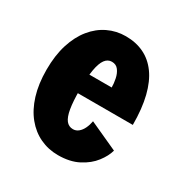

<svg xmlns="http://www.w3.org/2000/svg" viewBox="-128 -617 706 733"><g transform="rotate(30 225.0 -250.5)"><path d="M147.9 -315.3H272.3Q272.3 -333 268.2 -353Q264.1 -373.1 253.7 -387Q243.3 -401 224.3 -401Q206.4 -401 194.6 -385.1Q182.8 -369.2 176.9 -335.2Q171 -301.2 171 -246.7Q171 -195.6 176.4 -164.1Q181.7 -132.6 193.2 -118Q204.8 -103.4 223.3 -103.4Q236.9 -103.4 247.4 -112.2Q258 -120.9 265 -135.7Q272 -150.4 275.1 -168.1L400.4 -110.9Q393.2 -84 371.5 -55.9Q349.9 -27.7 312.9 -8.4Q275.9 11 223.3 11Q180.8 11 144.2 -6.2Q107.6 -23.4 80.4 -56.7Q53.1 -90 38 -138.6Q22.9 -187.3 22.9 -250.1Q22.9 -313.1 38.2 -361.7Q53.6 -410.4 80.8 -443.8Q108 -477.3 144.2 -494.6Q180.4 -512 222 -512Q266.6 -512 301.9 -495Q337.2 -478.1 362.2 -443.7Q387.2 -409.4 400.4 -356.5Q413.6 -303.6 413.6 -231.9H147.9Z"/></g></svg>

Font: League Mono Thin Condensed
Style: Regular
Weight: 100
Width: 1
Designer: Tyler Finck
Foundry: The League of Moveable Type / Tyler Finck
Version: Version 2.300;RELEASE